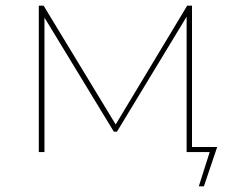

<svg xmlns="http://www.w3.org/2000/svg" viewBox="-20 -537 831 678"><path d="M117 -517H134L393 -90H384L641 -517H658V0H639V-488H645L393 -72H382L129 -488H137V0H117ZM723 -8 735 0H639V-18H747L700 121H682Z"/></svg>

Font: iiserrat Thin
Style: Regular
Weight: 100
Designer: Akira Ohta
Foundry: Akira Ohta
Version: Version 1.200;Glyphs 3.3.1 (3343)